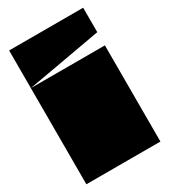

<svg xmlns="http://www.w3.org/2000/svg" viewBox="-184 -711 824 932"><g transform="rotate(-30 227.5 -245.0)"><path d="M435 -409Q435 -354 435 -299Q435 -244 435 -188Q435 -109 435 -29.5Q435 50 435 130H20Q20 63 20 -4.5Q20 -72 20 -139.5Q20 -207 20 -274.5Q20 -342 20 -409ZM20 -409V-620H435V-483Q332 -464 228 -446Q124 -428 20 -409Z"/></g></svg>

Font: Climate Crisis
Style: Regular
Weight: 400
Version: Version 1.003